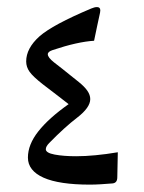

<svg xmlns="http://www.w3.org/2000/svg" viewBox="-20 -519 399 531"><path d="M57.2 -83.2Q57.2 -64.9 68.2 -51Q79.2 -37 100.7 -27.5Q122.1 -18 154.2 -13.2Q186.3 -8.4 228.1 -8.4Q243.1 -8.4 258.7 -9.4Q274.3 -10.3 290.8 -11.7Q304.4 -12.8 304.4 -28.6L305.8 -97.9Q273.2 -92.4 244.4 -89.7Q215.6 -86.9 190.7 -86.9Q155.8 -86.9 131.3 -91.5Q106.7 -96.1 106.7 -106.3Q106.7 -114 116.2 -123.6Q158.8 -167.2 193.3 -193.6Q229.6 -221.5 229.6 -245Q229.6 -256.3 221.7 -267.9Q213.8 -279.4 197.7 -292.3Q186.3 -301.4 175.1 -310.4Q163.9 -319.4 152.7 -328.4Q141.5 -337.4 129.8 -346.2Q112.2 -360.1 112.2 -368.9Q112.2 -376.2 125.8 -380.6Q194 -403.4 240.2 -406.3Q245.3 -432.3 249.2 -449.4Q253 -466.4 256.7 -484Q257.4 -488.4 257.4 -490.3Q257.4 -499.4 248.3 -499.4Q241.3 -499.4 232.1 -495.4Q179 -473 143.2 -453.8Q107.4 -434.5 89.1 -418.4Q52.4 -385.4 52.4 -349.1Q52.4 -333.7 61.8 -320.5Q71.1 -307.3 98.3 -286Q116.2 -272.5 134 -258.7Q151.8 -245 169.8 -231Q114.8 -192.2 86 -155.7Q57.2 -119.2 57.2 -83.2Z"/></svg>

Font: Parastoo
Style: Regular
Weight: 400
Foundry: Saber Rastikerdar (saber.rastikerdar@gmail.com)
Version: Version 3.000